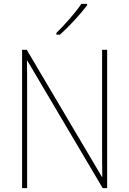

<svg xmlns="http://www.w3.org/2000/svg" viewBox="-20 -971 667 991"><path d="M430 -944V-951H400C369 -905 316 -845 271 -801V-792H289C337 -834 395 -898 430 -944ZM533 0V-714H507V-200C507 -160 507 -107 508 -58H506L118 -714H94V0H120V-519C120 -573 120 -612 119 -658H121L510 0Z"/></svg>

Font: Noto Sans Gurmukhi SemiCondensed Thin
Style: Regular
Weight: 100
Width: 4
Designer: Jelle Bosma - Monotype Design Team
Foundry: Monotype Imaging Inc.
Version: Version 2.004